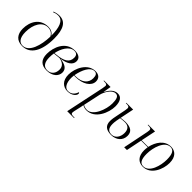

<svg xmlns="http://www.w3.org/2000/svg" viewBox="101 -1825 3119 3119"><g transform="rotate(45 1660.5 -265.0)"><path d="M238 10C424 10 521 -166 521 -446C521 -656 459 -770 319 -770C267 -770 227 -756 201 -745L205 -735C232 -746 259 -756 301 -756C418 -756 454 -622 454 -444C427 -490 378 -514 319 -514C131 -514 45 -362 45 -197C45 -73 108 10 238 10ZM238 0C170 0 114 -50 114 -191C114 -372 197 -503 318 -503C386 -503 430 -473 454 -422C448 -219 385 0 238 0Z M797 10C931 10 1006 -65 1006 -150C1006 -234 937 -274 822 -286C949 -302 1039 -352 1039 -442C1039 -511 984 -546 895 -546C687 -546 610 -333 610 -185C610 -54 674 10 797 10ZM720 -284 690 -281C711 -393 784 -536 895 -536C944 -536 971 -511 971 -455C971 -350 895 -298 720 -284ZM801 0C718 0 680 -68 680 -171C680 -213 683 -245 688 -270C722 -272 783 -280 806 -282C897 -266 939 -219 939 -150C939 -72 899 0 801 0Z M1276 10C1380 10 1435 -50 1435 -91C1435 -103 1429 -111 1421 -114C1399 -49 1358 0 1280 0C1212 0 1167 -72 1167 -190C1167 -207 1169 -235 1171 -248H1212C1371 -248 1494 -326 1494 -433C1494 -504 1449 -546 1371 -546C1193 -546 1097 -344 1097 -194C1097 -59 1176 10 1276 10ZM1208 -258H1173C1200 -400 1264 -535 1359 -535C1404 -535 1426 -505 1426 -438C1426 -328 1339 -258 1208 -258Z M1645 -428 1504 240H1662L1664 230H1647C1603 230 1579 226 1579 194C1579 183 1584 160 1586 149L1612 35C1617 13 1618 0 1621 -16C1647 0 1675 10 1713 10C1908 10 2003 -224 2003 -368C2003 -485 1962 -546 1883 -546C1799 -546 1743 -478 1703 -400H1701L1724 -536H1575L1573 -526H1587C1630 -526 1654 -521 1654 -487C1654 -477 1651 -457 1645 -428ZM1713 -1C1666 -1 1639 -17 1625 -28L1688 -321C1704 -393 1770 -522 1858 -522C1918 -522 1935 -465 1935 -368C1935 -233 1853 -1 1713 -1Z M2279 10C2396 10 2481 -61 2481 -170C2481 -262 2424 -307 2300 -307C2271 -307 2228 -302 2194 -297L2243 -536H2087L2085 -526H2099C2140 -526 2165 -520 2165 -485C2165 -476 2163 -458 2159 -438L2124 -262C2118 -235 2108 -184 2108 -139C2108 -38 2166 10 2279 10ZM2280 0C2202 0 2171 -45 2171 -136C2171 -177 2181 -240 2192 -287C2215 -291 2253 -296 2293 -296C2374 -296 2414 -252 2414 -167C2414 -79 2364 0 2280 0Z M3009 10C3193 10 3276 -200 3276 -341C3276 -487 3199 -546 3105 -546C2960 -546 2875 -417 2845 -281H2693L2746 -536H2589L2587 -526H2603C2644 -526 2668 -520 2668 -484C2668 -476 2666 -458 2662 -438L2573 0H2636L2691 -271H2843C2839 -246 2836 -217 2836 -194C2836 -56 2908 10 3009 10ZM3010 0C2942 0 2906 -51 2906 -183C2906 -327 2969 -536 3102 -536C3172 -536 3206 -480 3206 -349C3206 -207 3148 0 3010 0Z"/></g></svg>

Font: Noto Serif Display Light
Style: Italic
Weight: 300
Italic angle: -12°
Designer: Monotype Design Team
Foundry: Monotype Imaging Inc.
Version: Version 2.009